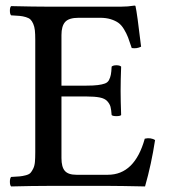

<svg xmlns="http://www.w3.org/2000/svg" viewBox="-20 -669 609 691"><path d="M20 2Q15.6 -2.4 15.6 -14.9Q15.6 -27.3 20 -32.2Q40.5 -33.2 51 -34.2Q61.5 -35.2 73.2 -38.3Q85 -41.5 89.8 -46.9Q94.7 -52.2 99.6 -62.3Q104.5 -72.3 105.7 -86.2Q106.9 -100.1 106.9 -121.1V-525.9Q106.9 -546.4 105.5 -559.8Q104 -573.2 99.6 -583.3Q95.2 -593.3 89.8 -598.6Q84.5 -604 73.2 -607.4Q62 -610.8 50.8 -611.8Q39.6 -612.8 20 -613.8Q15.6 -618.2 15.6 -630.4Q15.6 -642.6 20 -647Q104 -645 153.8 -645V0Q98.1 0 20 2ZM201.2 -360.8H291Q316.4 -360.8 331.8 -362.8Q347.2 -364.7 357.4 -368.4Q367.7 -372.1 372.3 -381.1Q377 -390.1 378.9 -400.1Q380.9 -410.2 381.8 -429.2Q386.7 -434.1 398.9 -434.1Q411.1 -434.1 416 -429.2Q414.1 -379.4 414.1 -341.8Q414.1 -308.6 416 -254.9Q412.1 -251 398.9 -251Q385.7 -251 381.8 -254.9Q380.4 -274.4 377.7 -284.7Q375 -294.9 366.2 -304.7Q357.4 -314.5 339.4 -318.1Q321.3 -321.8 291 -321.8H201.2V-100.1Q201.2 -67.9 213.4 -54Q225.6 -40 254.9 -40H368.2Q464.8 -40 501 -169.9Q522 -174.8 538.1 -165Q524.9 -78.1 502 2Q500 2 477.3 1.5Q454.6 1 424.3 0.5Q394 0 373 0H153.8V-645H415Q440.9 -645 463.9 -648.9Q467.8 -648.9 467.8 -646Q473.1 -625 487.8 -501Q472.2 -493.2 454.1 -496.1Q446.3 -520 440.9 -534.2Q435.5 -548.3 426.3 -563.7Q417 -579.1 406 -586.9Q395 -594.7 378.4 -599.9Q361.8 -605 339.8 -605H263.2Q228 -605 214.6 -590.1Q201.2 -575.2 201.2 -543Z"/></svg>

Font: Common Serif News
Style: Regular
Weight: 450
Designer: Philipp H. Poll, Khaled Hosny
Foundry: Stefan Peev, Context Ltd.
Version: Version 1.026